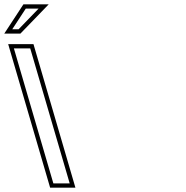

<svg xmlns="http://www.w3.org/2000/svg" viewBox="-190 -872 864 892"><path d="M42.9 0H160.4L-34.5 -667H-152ZM-170.1 -716H-95.1L36.4 -852H-81.1ZM57.9 -20 -125.4 -647H-49.5L133.8 -20ZM-133.1 -736 -70.3 -832H-10.8L-103.6 -736Z"/></svg>

Font: Din Kursivschrift
Style: BreitLeftGho
Weight: 400
Version: Version 1.089